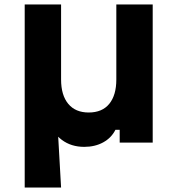

<svg xmlns="http://www.w3.org/2000/svg" viewBox="-20 -635 790 855"><path d="M355 19Q297 19 255.5 -12Q214 -43 192 -102Q170 -161 170 -243L252 -281Q252 -211 284 -172.5Q316 -134 375 -134Q435 -134 466.5 -172.5Q498 -211 498 -281V-615H660V0H513V-57H494Q476 -21 439.5 -1Q403 19 355 19ZM90 200V-615H252V-281L245 -100H235L252 200Z"/></svg>

Font: Martian Mono SemiExpanded SemiExpanded
Style: Bold
Weight: 700
Width: 6
Monospace: yes
Version: Version 1.000